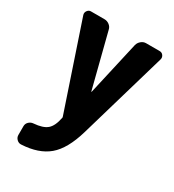

<svg xmlns="http://www.w3.org/2000/svg" viewBox="-179 -833 857 945"><g transform="rotate(30 250.0 -360.5)"><path d="M448.2 -730.5Q461.9 -730.5 469.2 -719.7Q476.6 -709 472.7 -696.3L328.1 -200.2Q295.9 -89.8 240.2 -43Q184.6 3.9 87.9 8.8Q74.2 9.8 63.5 -0.5Q52.7 -10.7 52.7 -25.4V-75.2Q52.7 -89.8 63.5 -100.1Q74.2 -110.4 88.9 -111.3Q140.6 -115.2 164.1 -135.3Q187.5 -155.3 197.3 -205.1Q199.2 -208 196.3 -214.8L34.2 -696.3Q30.3 -709 38.1 -719.7Q45.9 -730.5 57.6 -730.5H134.8Q150.4 -730.5 163.1 -720.7Q175.8 -710.9 178.7 -696.3L256.8 -389.6Q256.8 -388.7 257.8 -388.7Q258.8 -388.7 258.8 -389.6L328.1 -695.3Q332 -710 344.2 -720.2Q356.4 -730.5 371.1 -730.5Z"/></g></svg>

Font: Rounded-L Mgen+ 1m bold
Style: Bold
Weight: 700
Designer: [Source Han Sans]
Ryoko NISHIZUKA  (kana & ideographs); Paul D. Hunt (Latin, Greek & Cyrillic); Wenlong ZHANG  (bopomofo
Version: Version 1.059.20150602